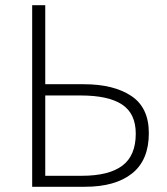

<svg xmlns="http://www.w3.org/2000/svg" viewBox="-20 -717 638 734"><path d="M305 -3H103V-697H153V-395H301Q414 -395 481.5 -350.5Q549 -306 549 -208Q549 -105 485 -54Q421 -3 305 -3ZM293 -45Q396 -45 447.5 -83.5Q499 -122 499 -206Q499 -283 446.5 -317.5Q394 -352 289 -352H153V-45Z"/></svg>

Font: LXGW 975 Gothic SC 200W
Style: Regular
Weight: 200
Version: Version 2.01;February 25, 2021